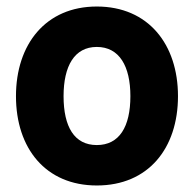

<svg xmlns="http://www.w3.org/2000/svg" viewBox="-20 -555 595 589"><path d="M277 14C435 14 526 -100 526 -260C526 -419 435 -535 277 -535C120 -535 29 -419 29 -260C29 -100 120 14 277 14ZM277 -110C208 -110 175 -166 175 -260C175 -352 208 -411 277 -411C346 -411 380 -352 380 -260C380 -166 346 -110 277 -110Z"/></svg>

Font: Noto Sans Thai Looped Condensed ExtraBold
Style: Regular
Weight: 800
Width: 3
Designer: Sasikarn Vongin, Ben Mitchell
Foundry: The Fontpad Ltd
Version: Version 1.001